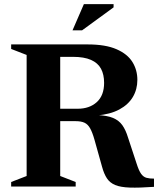

<svg xmlns="http://www.w3.org/2000/svg" viewBox="-20 -886 752 912"><path d="M349 -369.5Q405 -369.5 439.8 -401Q474.5 -432.5 474.5 -492.5Q474.5 -532 459.8 -559.5Q445 -587 412.2 -601.5Q379.5 -616 326 -616H137L166 -675H396.5Q481.5 -675 533.5 -652.2Q585.5 -629.5 609 -591.5Q632.5 -553.5 632.5 -506.5Q632.5 -461.5 611 -425.2Q589.5 -389 546.8 -366Q504 -343 440 -337.5V-339.5Q489 -337.5 517 -325.8Q545 -314 561 -291.5Q577 -269 588 -233L629 -108.5Q639.5 -75.5 650.2 -60.5Q661 -45.5 675.5 -41.5Q690 -37.5 711.5 -37.5V1.5Q641 6.5 596.8 5Q552.5 3.5 527 -7.2Q501.5 -18 487.8 -39Q474 -60 465 -93L429 -221.5Q419 -257 408.2 -276.2Q397.5 -295.5 381.5 -303Q365.5 -310.5 339 -310.5H161L131 -369.5ZM266 -675V-50L339.5 -21.5V0H33V-21.5L106.5 -50V-625L33 -653.5V-675ZM324.5 -742 378.5 -866.5H519.5V-851L370 -742Z"/></svg>

Font: Newsreader 24pt
Style: Bold
Weight: 700
Designer: Hugues Gentile
Foundry: Production Type
Version: Version 1.003